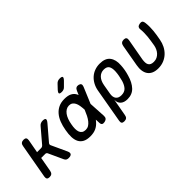

<svg xmlns="http://www.w3.org/2000/svg" viewBox="-18 -1520 2436 2436"><g transform="rotate(-45 1200.0 -302.5)"><path d="M56 10Q30 10 19.5 -2.5Q9 -15 13 -42L96 -508Q100 -535 115.5 -547.5Q131 -560 157 -560Q183 -560 193.5 -547.5Q204 -535 200 -508L167 -327H239Q250 -327 259 -331.5Q268 -336 276 -345L431 -527Q444 -544 461 -552Q478 -560 498 -560Q537 -560 543 -544Q549 -528 521 -495L358 -304Q350 -295 348.5 -286Q347 -277 351 -268L448 -58Q463 -24 450 -7Q437 10 398 10Q378 10 364.5 2Q351 -6 343 -24L253 -220Q249 -229 242 -233.5Q235 -238 224 -238H152L117 -42Q112 -15 97 -2.5Q82 10 56 10Z M995 -673Q982 -658 966 -651.5Q950 -645 932 -645Q895 -645 890.5 -658.5Q886 -672 913 -702L963 -755Q978 -772 994 -778.5Q1010 -785 1030 -785Q1068 -785 1072.5 -770.5Q1077 -756 1049 -727ZM1093 -53Q1094 -27 1082 -12.5Q1070 2 1044 8Q1017 13 1003.5 4Q990 -5 989 -31L986 -91Q976 -77 965 -66Q934 -30 891.5 -10Q849 10 788 10Q727 10 689 -10Q651 -30 632 -66.5Q613 -103 611 -154.5Q609 -206 621 -270Q632 -334 652.5 -387Q673 -440 705.5 -478.5Q738 -517 783 -538.5Q828 -560 889 -560Q949 -560 985.5 -542Q1022 -524 1041 -491Q1048 -479 1053 -467L1075 -519Q1086 -545 1102.5 -554Q1119 -563 1143 -558Q1167 -552 1174 -537.5Q1181 -523 1171 -497L1080 -280ZM975 -281V-283Q973 -323 967.5 -355.5Q962 -388 950 -411Q938 -434 919 -447Q900 -460 871 -460Q843 -460 819 -445.5Q795 -431 776.5 -406Q758 -381 745 -346Q732 -311 725 -270Q717 -229 717 -196Q717 -163 726 -139.5Q735 -116 754.5 -103Q774 -90 806 -90Q835 -90 858.5 -104.5Q882 -119 902.5 -144.5Q923 -170 940.5 -204.5Q958 -239 974 -279Z M1227 180Q1201 180 1190.5 167.5Q1180 155 1185 128L1266 -334Q1275 -385 1298 -427Q1321 -469 1354 -498.5Q1387 -528 1430 -544Q1473 -560 1522 -560Q1621 -560 1663.5 -504.5Q1706 -449 1699 -354Q1697 -315 1690 -275.5Q1683 -236 1671 -197Q1644 -101 1592 -45.5Q1540 10 1456 10Q1394 10 1361 -20.5Q1328 -51 1330 -105L1288 128Q1284 155 1269 167.5Q1254 180 1227 180ZM1436 -80Q1490 -80 1520.5 -111.5Q1551 -143 1569 -202Q1579 -239 1586 -275.5Q1593 -312 1595 -348Q1598 -407 1578.5 -438.5Q1559 -470 1505 -470Q1479 -470 1456.5 -460.5Q1434 -451 1416.5 -432.5Q1399 -414 1387 -388Q1375 -362 1369 -328L1347 -202Q1336 -144 1359.5 -112Q1383 -80 1436 -80Z M1893 -508Q1898 -535 1913 -547.5Q1928 -560 1954 -560Q1980 -560 1990.5 -547.5Q2001 -535 1997 -508L1944 -213Q1940 -185 1941 -162.5Q1942 -140 1951 -123.5Q1960 -107 1978 -98Q1996 -89 2026 -89Q2059 -89 2084 -101.5Q2109 -114 2127.5 -134Q2146 -154 2158 -180Q2170 -206 2175 -233Q2181 -271 2186.5 -305Q2192 -339 2195 -372Q2198 -405 2198.5 -438Q2199 -471 2195 -508Q2195 -512 2194.5 -515Q2194 -518 2196 -521Q2199 -543 2218.5 -551.5Q2238 -560 2256 -560Q2270 -560 2277.5 -556Q2285 -552 2289 -545.5Q2293 -539 2295.5 -529.5Q2298 -520 2299 -508Q2303 -472 2302.5 -438.5Q2302 -405 2299 -371.5Q2296 -338 2290.5 -304Q2285 -270 2278 -233Q2269 -182 2246.5 -138Q2224 -94 2189.5 -61Q2155 -28 2109 -9Q2063 10 2008 10Q1956 10 1920.5 -6Q1885 -22 1864.5 -51Q1844 -80 1838 -121.5Q1832 -163 1841 -213Z"/></g></svg>

Font: Maple Mono NL Medium
Style: Italic
Weight: 500
Italic angle: -10°
Monospace: yes
Designer: subframe7536
Version: Version 7.000